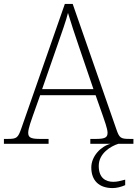

<svg xmlns="http://www.w3.org/2000/svg" viewBox="-23 -734 701 980"><path d="M-3 0H225V-25H178C130 -25 121 -35 121 -57C121 -78 139 -127 145 -144L182 -248H465L502 -143C508 -125 526 -77 526 -57C526 -35 517 -25 470 -25H438V0H541C491 13 443 64 443 121C443 187 482 226 552 226C572 226 596 220 616 211V183C589 190 575 194 555 194C517 194 481 175 481 113C481 48 543 12 581 0H658V-25H638C593 -25 586 -30 571 -74L348 -714H308L86 -79C69 -31 63 -25 18 -25H-3ZM192 -279 271 -506C288 -555 316 -633 324 -668C337 -624 361 -551 380 -496L454 -279Z"/></svg>

Font: Noto Serif Georgian ExtraLight
Style: Regular
Weight: 200
Designer: Monotype Design Team, Akaki Razmadze
Foundry: Google LLC
Version: Version 2.003